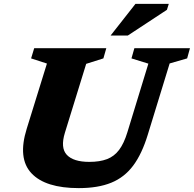

<svg xmlns="http://www.w3.org/2000/svg" viewBox="-20 -955 998 988"><path d="M314 -272Q290 -194 324 -158Q358 -122 439.5 -122Q493.5 -122 530.8 -136.2Q568 -150.5 593 -183.8Q618 -217 635.5 -274.5L743.5 -627.5L656.5 -654.5L671.5 -707H957.5L943 -654.5L853 -628.5L740.5 -262Q710.5 -163.5 665.5 -103Q620.5 -42.5 552.5 -14.8Q484.5 13 385.5 13Q213.5 13 141.8 -63.5Q70 -140 117.5 -292.5L221.5 -628L140 -654.5L156 -707H527L512 -654.5L423.5 -626.5ZM549 -772 677 -935H848.5L839 -904.5L637.5 -772Z"/></svg>

Font: Newsreader Caption
Style: Bold Italic
Weight: 700
Italic angle: -17°
Designer: Hugues Gentile
Foundry: Production Type
Version: Version 1.001